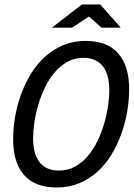

<svg xmlns="http://www.w3.org/2000/svg" viewBox="-29 -830 599 859"><path d="M225.1 8.8Q127.4 8.8 78.6 -47.1Q29.8 -103 29.8 -206.1Q29.8 -255.4 38.6 -307.4Q47.4 -359.4 65.2 -408.2Q83 -457 109.9 -500.5Q136.7 -543.9 172.6 -576.4Q208.5 -608.9 253.9 -627.9Q299.3 -647 354 -647Q451.2 -647 500 -590.8Q548.8 -534.7 548.8 -432.1Q548.8 -382.8 540 -330.8Q531.2 -278.8 513.4 -229.7Q495.6 -180.7 469 -137.2Q442.4 -93.8 406.2 -61.3Q370.1 -28.8 325 -10Q279.8 8.8 225.1 8.8ZM460 -425.8Q460 -459 453.4 -485.8Q446.8 -512.7 432.6 -531.5Q418.5 -550.3 396.7 -560.8Q375 -571.3 344.2 -571.3Q304.7 -571.3 272.5 -553.2Q240.2 -535.2 215.1 -505.6Q189.9 -476.1 171.9 -438.2Q153.8 -400.4 142.1 -360.6Q130.4 -320.8 124.8 -282Q119.1 -243.2 119.1 -211.9Q119.1 -178.7 125.7 -152.1Q132.3 -125.5 146.2 -106.4Q160.2 -87.4 182.1 -77.1Q204.1 -66.9 234.9 -66.9Q274.4 -66.9 306.6 -84.7Q338.9 -102.5 364 -132.1Q389.2 -161.6 407.2 -199.5Q425.3 -237.3 437 -277.1Q448.7 -316.9 454.3 -355.7Q460 -394.5 460 -425.8ZM511.2 -706.1H425.3L369.1 -755.9L293 -706.1H203.1L337.4 -810.1H419.4ZM-8.8 -638.2Z"/></svg>

Font: Code New Roman
Style: Italic
Weight: 400
Italic angle: -11°
Monospace: yes
Designer: Sam Radian
Foundry: Code New Roman
Version: Version 1.508 October 19, 2014